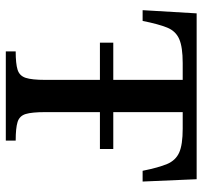

<svg xmlns="http://www.w3.org/2000/svg" viewBox="-38 -659 697 661"><g transform="rotate(90 310.5 -328.5)"><path d="M464 0H157V-34Q199 -34 220 -40.5Q241 -47 248 -68.5Q255 -90 255 -135V-324H127V-370H255V-609H197Q142 -609 114.5 -597Q87 -585 75 -555.5Q63 -526 52 -471H15L26 -657H597L605 -471H568Q557 -526 544.5 -555.5Q532 -585 505 -597Q478 -609 423 -609H366V-370H493V-324H366V-135Q366 -90 372.5 -68.5Q379 -47 400 -40.5Q421 -34 464 -34Z"/></g></svg>

Font: STIX Two Text Medium
Style: Regular
Weight: 500
Designer: Ross Mills, John Hudson & Paul Hanslow, Tiro Typeworks Ltd; with prior portions MicroPress Inc., and Coen Hoffman.
Foundry: Tiro Typeworks Ltd
Version: Version 2.13 b171